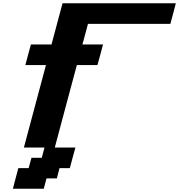

<svg xmlns="http://www.w3.org/2000/svg" viewBox="-20 -895 1087 1165"><path d="M58.1 250H245.6L262.2 187.5H324.7L341.3 125H403.8Q409.2 104 420.4 62.5Q431.6 21 437.5 0H312.5Q334.5 -83 379.2 -250Q423.8 -417 446.3 -500H571.3Q577.1 -520.5 588.4 -562.3Q599.6 -604 605 -625H480Q485.8 -645.5 497.1 -687.5Q508.3 -729.5 513.7 -750H1013.7Q1019.5 -770.5 1030.5 -812.5Q1041.5 -854.5 1046.9 -875H359.4Q348.1 -833 325.9 -750Q303.7 -667 292.5 -625H167.5Q161.6 -604 150.4 -562.3Q139.2 -520.5 133.8 -500H258.8Q236.8 -417 191.9 -250Q147 -83 125 0H250L233.4 62.5H170.9L153.8 125H91.3Q85.9 145.5 74.7 187.3Q63.5 229 58.1 250Z"/></svg>

Font: Faithful 32x
Style: SemiboldOblique
Weight: 400
Foundry: Faithful Resource Pack
Version: Version 1.0; January 27, 2023